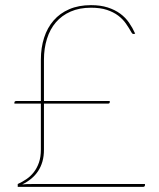

<svg xmlns="http://www.w3.org/2000/svg" viewBox="-20 -727 620 747"><path d="M36 -328Q36 -331 38.2 -332.5Q40.5 -334 43 -334H139V-495Q139 -541 151.5 -580Q164 -619 188.5 -647.2Q213 -675.5 249.5 -691.2Q286 -707 334 -707Q371 -707 399 -698Q427 -689 447.5 -674Q468 -659 482 -638.8Q496 -618.5 506 -596L501 -595Q496 -593.5 492 -600Q482 -618 469.8 -635.5Q457.5 -653 439.5 -666.5Q421.5 -680 396 -688.5Q370.5 -697 334 -697Q289 -697 254.8 -682Q220.5 -667 197.5 -640.2Q174.5 -613.5 162.8 -576.2Q151 -539 151 -495V-334H407V-329Q407 -326.5 405.2 -325.2Q403.5 -324 401 -324H151V-145Q151 -119 145 -98.2Q139 -77.5 128 -61Q117 -44.5 101.5 -31.8Q86 -19 66.5 -9.5Q76.5 -10.5 84.8 -10.8Q93 -11 103 -11H544V-6Q544 -3.5 542 -1.8Q540 0 537 0H49V-11Q66.5 -19 82.8 -30Q99 -41 111.5 -57Q124 -73 131.5 -94.5Q139 -116 139 -145V-324H36Z"/></svg>

Font: Lato Hairline
Style: Regular
Weight: 100
Designer: Lukasz Dziedzic
Foundry: tyPoland Lukasz Dziedzic
Version: Version 2.007; 2014-02-27